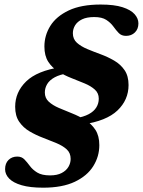

<svg xmlns="http://www.w3.org/2000/svg" viewBox="-20 -710 645 867"><path d="M288.5 -379.5Q250 -373.5 226.8 -360.8Q203.5 -348 193 -330.2Q182.5 -312.5 182.5 -292.5Q182.5 -267 200.2 -250.8Q218 -234.5 246 -222.5Q274 -210.5 305.5 -198Q337 -185.5 365 -168.2Q393 -151 410.8 -123.8Q428.5 -96.5 428.5 -54.5Q428.5 -3.5 401.2 40.2Q374 84 317.8 110.8Q261.5 137.5 175 137.5Q116 137.5 78 126.5Q40 115.5 21.5 96.5Q3 77.5 3 54Q3 27.5 18.5 12.2Q34 -3 58 -3Q78 -3 90.2 9.8Q102.5 22.5 115 39.5Q127.5 56.5 148.2 69.2Q169 82 206 82Q238 82 258.5 71.2Q279 60.5 289 43.5Q299 26.5 299 7.5Q299 -19.5 281 -35.8Q263 -52 234.2 -64Q205.5 -76 173.8 -88Q142 -100 113.5 -116.8Q85 -133.5 66.8 -160Q48.5 -186.5 48.5 -228Q48.5 -294 98 -342.2Q147.5 -390.5 256 -407ZM426 -264.5Q426 -289.5 408.2 -305.5Q390.5 -321.5 362.5 -333.2Q334.5 -345 303 -357.2Q271.5 -369.5 243.5 -386.8Q215.5 -404 198 -431Q180.5 -458 180.5 -500Q180.5 -550 207.2 -593Q234 -636 290.2 -662.8Q346.5 -689.5 434.5 -689.5Q496 -689.5 533.2 -677.5Q570.5 -665.5 587.8 -646Q605 -626.5 605 -604.5Q605 -579 589.2 -563.5Q573.5 -548 549 -548Q528.5 -548 516.2 -560.8Q504 -573.5 491.8 -590.5Q479.5 -607.5 460 -620.2Q440.5 -633 405.5 -633Q372 -633 350.8 -622.8Q329.5 -612.5 319.2 -595.8Q309 -579 309 -560Q309 -533.5 327.2 -517Q345.5 -500.5 374.2 -488.5Q403 -476.5 435 -464.8Q467 -453 495.8 -436.2Q524.5 -419.5 542.5 -393.2Q560.5 -367 560.5 -326Q560.5 -259 510.5 -211.2Q460.5 -163.5 353 -148L320.5 -176Q357.5 -182 380.8 -194.5Q404 -207 415 -225Q426 -243 426 -264.5Z"/></svg>

Font: Newsreader 16pt 16pt
Style: Bold Italic
Weight: 700
Italic angle: -17°
Version: Version 1.003